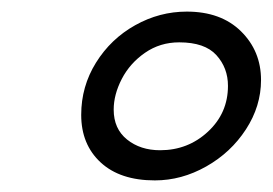

<svg xmlns="http://www.w3.org/2000/svg" viewBox="-20 -873 470 331"><path d="M120 -675Q120 -724 145.5 -765Q171 -806 213 -829.5Q255 -853 302 -853Q361 -853 395.5 -819Q430 -785 430 -735Q430 -690 404 -650Q378 -610 335.5 -586Q293 -562 247 -562Q187 -562 153.5 -593Q120 -624 120 -675ZM373 -725Q373 -756 353 -778Q333 -800 289 -800Q256 -800 230 -782Q204 -764 190 -737Q176 -710 176 -684Q176 -651 199 -632.5Q222 -614 256 -614Q304 -614 338.5 -646Q373 -678 373 -725Z"/></svg>

Font: Mali
Style: Italic
Weight: 400
Italic angle: -10°
Version: Version 1.000; ttfautohint (v1.6)